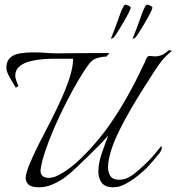

<svg xmlns="http://www.w3.org/2000/svg" viewBox="-20 -768 747 814"><path d="M146 26Q114 26 101.5 15Q89 4 89 -13Q89 -24 92.5 -35.5Q96 -47 100 -59Q113 -91 127.5 -122Q142 -153 158 -183Q174 -214 196 -257Q218 -300 239.5 -347.5Q261 -395 275.5 -440Q290 -485 290 -519H202Q187 -519 160.5 -517Q134 -515 106.5 -508Q79 -501 61 -485Q43 -469 45 -442Q46 -434 51 -420.5Q56 -407 58 -404L47 -396Q41 -407 32 -421.5Q23 -436 16 -450Q9 -464 8 -471Q8 -473 7.5 -476Q7 -479 7 -482Q7 -493 11 -504.5Q15 -516 25 -525Q40 -538 66.5 -542Q93 -546 121 -546Q148 -546 173 -544Q198 -542 214 -542Q214 -542 237 -542Q260 -542 295.5 -542.5Q331 -543 371 -543Q411 -543 444 -543L431 -528Q413 -528 393.5 -522.5Q374 -517 360 -500Q339 -473 313 -429Q287 -385 260 -332Q233 -279 210 -226Q187 -173 171.5 -126.5Q156 -80 152 -48Q151 -30 160.5 -22Q170 -14 186 -14Q207 -14 227 -25Q267 -45 307 -81.5Q347 -118 383 -160Q419 -202 444 -238Q484 -295 521.5 -362Q559 -429 586 -488Q593 -500 598.5 -515.5Q604 -531 614 -531Q618 -531 624 -530Q630 -529 637 -529Q668 -529 694 -554Q695 -555 699 -555Q703 -555 705.5 -553.5Q708 -552 706 -550Q684 -532 669 -514Q654 -496 636 -468Q615 -436 588.5 -394Q562 -352 535 -306Q508 -260 486 -215Q464 -170 452 -133Q446 -114 442 -95Q438 -76 438 -60Q438 -36 448.5 -21Q459 -6 484 -6Q489 -6 493.5 -6.5Q498 -7 503 -8Q522 -11 546.5 -29.5Q571 -48 593 -70Q615 -90 630.5 -108.5Q646 -127 664 -149Q666 -145 666 -141Q665 -134 661.5 -127Q658 -120 653 -115Q646 -106 632 -89.5Q618 -73 601 -55Q589 -43 565 -23.5Q541 -4 513.5 11Q486 26 462 26Q425 26 411 6.5Q397 -13 397 -41Q397 -76 411.5 -118Q426 -160 439 -194Q418 -169 395 -146.5Q372 -124 349 -101Q325 -78 300.5 -54.5Q276 -31 250 -12Q226 4 200 15Q174 26 146 26ZM542 -604Q552 -628 557.5 -643Q563 -658 572 -682Q574 -687 579 -702Q584 -717 590.5 -731Q597 -745 601 -747Q602 -747 602.5 -747.5Q603 -748 604 -748Q609 -748 618 -743.5Q627 -739 626 -736Q626 -730 616.5 -711.5Q607 -693 593.5 -670Q580 -647 568.5 -629Q557 -611 552 -607Q551 -606 546.5 -605Q542 -604 542 -604ZM450 -604Q460 -628 465.5 -643Q471 -658 480 -682Q482 -687 487 -702Q492 -717 498.5 -731Q505 -745 509 -747Q510 -747 510.5 -747.5Q511 -748 512 -748Q517 -748 526 -743.5Q535 -739 534 -736Q534 -730 524.5 -711.5Q515 -693 501.5 -670Q488 -647 476.5 -629Q465 -611 460 -607Q459 -606 454.5 -605Q450 -604 450 -604Z"/></svg>

Font: Italianno
Style: Regular
Weight: 400
Designer: Robert E. Leuschke
Foundry: Robert E. Leuschke
Version: Version 1.100; ttfautohint (v1.8.3)